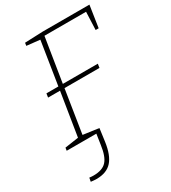

<svg xmlns="http://www.w3.org/2000/svg" viewBox="-220 -806 1031 1155"><g transform="rotate(-30 295.0 -228.0)"><path d="M103 237Q92 237 83 236Q74 235 64 234L69 208Q77 209 84.5 209.5Q92 210 98 210Q160 210 188.5 178.5Q217 147 227 73L238 0H32L35 -20L130 -34L178 -333H95L99 -360H182L229 -658L137 -668L140 -688L265 -693H590L567 -542H546L551 -666H262L213 -360H456L452 -333H209L162 -35L271 -20L259 68Q247 155 210.5 196Q174 237 103 237Z"/></g></svg>

Font: Bitter ExtraLight
Style: Italic
Weight: 200
Italic angle: -9°
Designer: Sol Matas, and Bitter project Authors
Foundry: Sol Matas
Version: Version 2.001